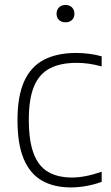

<svg xmlns="http://www.w3.org/2000/svg" viewBox="-20 -768 459 796"><path d="M273.5 9Q203 9 153.5 -19.5Q104 -48 78.2 -109.5Q52.5 -171 52.5 -270Q52.5 -369.5 80.2 -430.8Q108 -492 162.2 -520.2Q216.5 -548.5 295.5 -548.5Q321.5 -548.5 349.2 -545Q377 -541.5 401.5 -534.5V-492.5Q375 -500 348.8 -503.8Q322.5 -507.5 298 -507.5Q231.5 -507.5 187.5 -485Q143.5 -462.5 121.5 -411Q99.5 -359.5 99.5 -272Q99.5 -183.5 119.8 -130.8Q140 -78 180 -55Q220 -32 278.5 -32Q305 -32 335 -37.8Q365 -43.5 401.5 -56V-14Q369.5 -2.5 337.2 3.2Q305 9 273.5 9ZM251.5 -675.5Q235 -675.5 224.8 -685Q214.5 -694.5 214.5 -711Q214.5 -727.5 224.8 -737.5Q235 -747.5 251.5 -747.5Q268 -747.5 278.2 -737.5Q288.5 -727.5 288.5 -711Q288.5 -694.5 278.2 -685Q268 -675.5 251.5 -675.5Z"/></svg>

Font: Encode Sans Condensed Thin ExtraLight
Style: Regular
Weight: 250
Version: Version 3.002